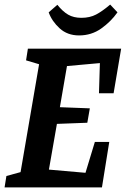

<svg xmlns="http://www.w3.org/2000/svg" viewBox="-27 -820 550 840"><path d="M406 -412 410 -544 266 -531 235 -351 366 -346 355 -283 222 -278 187 -78 347 -64 388 -199H451L419 0H-7L1 -50L63 -67L144 -539L87 -556L95 -607H503L470 -412ZM186 -766 224 -799Q247 -770 271 -756Q295 -742 329 -742Q366 -742 393.5 -756.5Q421 -771 455 -800L487 -766Q458 -725 415.5 -695Q373 -665 319 -665Q268 -665 234 -696Q200 -727 186 -766Z"/></svg>

Font: Grenze SemiBold
Style: Italic
Weight: 600
Italic angle: -10°
Designer: Renata Polastri
Foundry: Omnibus-Type
Version: Version 1.002; ttfautohint (v1.8)